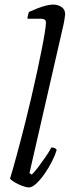

<svg xmlns="http://www.w3.org/2000/svg" viewBox="-20 -820 305 840"><path d="M107 0Q95 0 76.5 -7Q58 -14 42.5 -23.5Q27 -33 24 -39Q29 -55 36 -79.5Q43 -104 52 -137Q61 -170 71 -208Q81 -246 91 -286Q104 -338 117 -393.5Q130 -449 141.5 -502.5Q153 -556 162 -601Q171 -646 176 -677.5Q181 -709 181 -721Q181 -731 175 -734.5Q169 -738 159 -738H100Q100 -744 102.5 -754Q105 -764 107 -768Q125 -776 144 -783.5Q163 -791 181 -795.5Q199 -800 213 -800Q233 -800 249 -789.5Q265 -779 265 -757Q265 -754 262 -734.5Q259 -715 253 -691L109 -63L119 -56Q129 -65 145 -86Q161 -107 178 -131.5Q195 -156 205 -175Q213 -175 219.5 -172Q226 -169 228 -164Q222 -143 208 -115Q194 -87 176 -61Q158 -35 139.5 -17.5Q121 0 107 0Z"/></svg>

Font: Texturina Medium 12pt ExtraLight
Style: Italic
Weight: 250
Italic angle: -11°
Version: Version 1.002